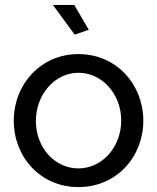

<svg xmlns="http://www.w3.org/2000/svg" viewBox="-20 -751 639 781"><path d="M195 -731 284 -610 341 -630 282 -731ZM36 -260C36 -115 142 10 299 10C456 10 563 -115 563 -260C563 -406 455 -531 299 -531C144 -531 36 -406 36 -260ZM299 -66C203 -66 126 -150 126 -259C126 -368 204 -455 299 -455C395 -455 473 -369 473 -261C473 -152 395 -66 299 -66Z"/></svg>

Font: FIGSv2-sans-serif Medium
Style: Regular
Weight: 500
Designer: Matt McInerney, Pablo Impallari, Rodrigo Fuenzalida,Mirko Velimirovic
Foundry: Matt McInerney, Pablo Impallari, Rodrigo Fuenzalida
Version: Version 4.021;hotconv 1.0.109;makeotfexe 2.5.65596